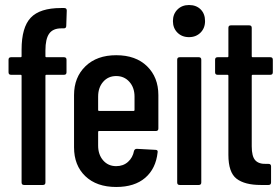

<svg xmlns="http://www.w3.org/2000/svg" viewBox="-20 -737 1116 765"><path d="M161 -536V-513Q161 -509 165 -509H235Q245 -509 245 -499V-449Q245 -439 235 -439H165Q161 -439 161 -435V-10Q161 0 151 0H76Q66 0 66 -10V-435Q66 -439 62 -439H24Q14 -439 14 -449V-499Q14 -509 24 -509H62Q66 -509 66 -513V-539Q66 -628 102.5 -666.5Q139 -705 223 -705H236Q246 -705 246 -695L244 -634Q244 -624 234 -624H224Q191 -624 176 -603Q161 -582 161 -536Z M611 -225Q611 -215 601 -215H375Q371 -215 371 -211V-157Q371 -121 391 -98Q411 -75 443 -75Q471 -75 490 -92Q509 -109 514 -136Q517 -144 525 -144L599 -140Q610 -140 608 -130Q601 -65 558.5 -28.5Q516 8 443 8Q365 8 320 -35Q275 -78 275 -150V-358Q275 -429 320.5 -473Q366 -517 443 -517Q521 -517 566 -473Q611 -429 611 -358ZM371 -352V-299Q371 -295 375 -295H512Q516 -295 516 -299V-352Q516 -388 495.5 -411Q475 -434 443 -434Q411 -434 391 -411Q371 -388 371 -352Z M733 -717Q762 -717 779.5 -699.5Q797 -682 797 -653Q797 -625 779 -607Q761 -589 733 -589Q705 -589 687 -607Q669 -625 669 -653Q669 -681 687 -699Q705 -717 733 -717ZM696 0Q686 0 686 -10V-499Q686 -509 696 -509H772Q782 -509 782 -499V-10Q782 0 772 0Z M1067 -449Q1067 -439 1057 -439H987Q983 -439 983 -435V-154Q983 -114 997 -98.5Q1011 -83 1041 -84H1050Q1060 -84 1060 -74V-10Q1060 0 1050 0H1019Q955 0 922.5 -25Q890 -50 890 -120V-435Q890 -439 886 -439H847Q837 -439 837 -449V-499Q837 -509 847 -509H886Q890 -509 890 -513V-626Q890 -636 900 -636H973Q983 -636 983 -626V-513Q983 -509 987 -509H1057Q1067 -509 1067 -499Z"/></svg>

Font: Barlow Condensed Medium
Style: Regular
Weight: 500
Width: 3
Designer: Jeremy Tribby
Foundry: Tribby Type
Version: Version 1.422;hotconv 1.0.109;makeotfexe 2.5.65596